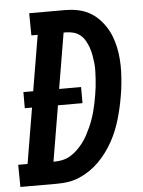

<svg xmlns="http://www.w3.org/2000/svg" viewBox="-82 -777 609 819"><g transform="rotate(-5 223.0 -367.5)"><path d="M-28 0 -29 -95H11L51 -333H20V-402H62L102 -640H75L74 -735H228Q255 -735 280.5 -730Q306 -725 328 -713.5Q350 -702 367.5 -685Q385 -668 398.5 -647.5Q412 -627 421 -603.5Q430 -580 435 -555.5Q440 -531 442 -505Q444 -479 443 -453Q442 -427 439.5 -400.5Q437 -374 432 -347Q428 -323 422.5 -299Q417 -275 410 -251Q403 -227 393.5 -203.5Q384 -180 371.5 -157.5Q359 -135 343.5 -114Q328 -93 309.5 -74.5Q291 -56 269.5 -41.5Q248 -27 224.5 -17Q201 -7 176.5 -3.5Q152 0 128 0ZM122 -95H127Q144 -95 162 -99Q180 -103 195.5 -112.5Q211 -122 224.5 -135Q238 -148 249.5 -163Q261 -178 269.5 -194Q278 -210 285.5 -226.5Q293 -243 299 -260Q305 -277 309.5 -294Q314 -311 317.5 -328Q321 -345 324 -363Q327 -380 329 -397.5Q331 -415 332 -432.5Q333 -450 333.5 -467Q334 -484 332 -501Q330 -518 327 -534.5Q324 -551 318.5 -566.5Q313 -582 305 -596Q297 -610 284.5 -620.5Q272 -631 256 -635.5Q240 -640 222 -640H213L173 -402H267V-333H162Z"/></g></svg>

Font: Iosevka QP
Style: Bold Italic
Weight: 700
Italic angle: -9°
Designer: Belleve Invis
Foundry: Belleve Invis
Version: Version 20.0.0; ttfautohint (v1.8.4)